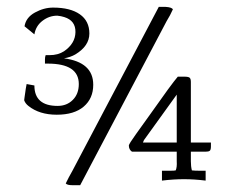

<svg xmlns="http://www.w3.org/2000/svg" viewBox="-20 -523 664 556"><path d="M459.2 -503.1Q477.6 -502 480.6 -495.9Q473.5 -479.6 462.2 -461.2L212.2 13.3H189.8Q174.5 13.3 170.4 8.2Q174.5 0 179.1 -9.2Q183.7 -18.4 189.8 -28.6L439.8 -503.1ZM575.5 0Q542.9 -4.1 512.8 -4.1Q482.7 -4.1 449 0V-28.6Q449 -28.6 474.5 -28.6Q484.7 -28.6 488.8 -29.6Q492.9 -38.8 491.8 -56.1V-83.7H362.2Q353.1 -89.8 353.1 -102Q354.1 -107.1 373.5 -134.2Q392.9 -161.2 416.3 -193.9Q476.5 -279.6 494.9 -301H513.3Q525.5 -301 529.1 -298Q532.7 -294.9 532.7 -285.7V-110.2H590.8V-99Q590.8 -88.8 587.2 -86.2Q583.7 -83.7 574.5 -83.7H532.7V-56.1Q532.7 -40.8 535.7 -29.6Q543.9 -28.6 557.1 -28.6H575.5ZM491.8 -110.2V-238.8V-249L396.9 -117.3L393.9 -110.2ZM79.6 -275.5Q79.6 -216.3 146.9 -216.3Q173.5 -216.3 190.8 -233.7Q208.2 -251 208.2 -279.6Q208.2 -338.8 118.4 -338.8H110.2V-351Q110.2 -358.2 112.2 -363.3H123.5Q148 -363.3 165.3 -374.5Q198 -396.9 198.5 -430.1Q199 -463.3 166.3 -473.5Q157.1 -476.5 145.9 -477.6Q122.4 -477.6 103.1 -462.8Q83.7 -448 79.6 -423.5L51 -446.9Q55.1 -472.4 81.1 -486.7Q107.1 -501 133.7 -501Q183.7 -501 211.2 -481.6Q238.8 -462.2 238.8 -426Q238.8 -389.8 198 -365.3Q183.7 -357.1 165.3 -354.1Q250 -342.9 250 -277.6Q250 -237.8 222.4 -214.3Q194.9 -190.8 144.4 -190.8Q93.9 -190.8 62.2 -216.3Q53.1 -223.5 50 -232.7L51 -240.8Q52 -245.9 53.1 -255.1Q54.1 -264.3 57.1 -279.6Z"/></svg>

Font: Suravaram
Style: Regular
Weight: 400
Designer: Purushoth Kumar Guthula
Foundry: SiliconAndhra, USA.
Version: Version 1.0.4; ttfautohint (v1.2.42-39fb)